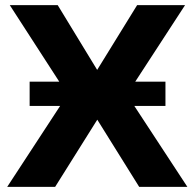

<svg xmlns="http://www.w3.org/2000/svg" viewBox="-20 -725 755 745"><path d="M8 0 265 -393V-323L18 -705H204L363 -444H351L512 -705H698L450 -324V-392L707 0H520L351 -271H364L194 0ZM95 -314V-408H622V-314Z"/></svg>

Font: Nunito Sans 8pt ExtraBold
Style: Regular
Weight: 800
Version: Version 3.101;gftools[0.9.27]